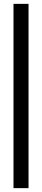

<svg xmlns="http://www.w3.org/2000/svg" viewBox="-20 -832 218 996"><path d="M50 -812H128V144H50Z"/></svg>

Font: Prompt Light
Style: Regular
Weight: 300
Designer: Katatrad Team
Foundry: CadsonDemak
Version: Version 1.001